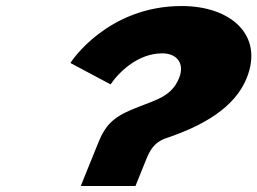

<svg xmlns="http://www.w3.org/2000/svg" viewBox="-20 -618 854 637"><path d="M346.8 -338C376.2 -381 439 -441 518.2 -441C567.7 -441 593.5 -407 574.1 -359C545.5 -288 481.5 -285 398.7 -246C337.5 -217 320.7 -181 303 -137L248 -1H429.5L463 -84C476.4 -117 488.8 -145 532.2 -160C654.4 -201 759 -261 798.5 -359C855.5 -500 747.7 -598 582.7 -598C337.4 -598 215.8 -414 213.7 -409Z"/></svg>

Font: Hussar
Style: BdWideOblFour
Weight: 700
Foundry: Cannot Into Space Fonts
Version: Version 2.00